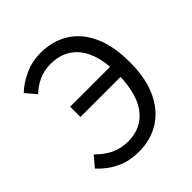

<svg xmlns="http://www.w3.org/2000/svg" viewBox="-203 -889 1044 1044"><g transform="rotate(-45 319.0 -366.5)"><path d="M272 13Q197 13 139.5 -14.5Q82 -42 36 -92L86 -151Q124 -112 168 -90Q212 -68 269 -68Q367 -68 424.5 -138Q482 -208 487 -346H179V-425H486Q476 -542 419.5 -603.5Q363 -665 268 -665Q219 -665 177.5 -646.5Q136 -628 104 -596L53 -656Q88 -691 146 -718.5Q204 -746 272 -746Q364 -746 433.5 -703Q503 -660 541.5 -575.5Q580 -491 580 -366Q580 -242 540 -157.5Q500 -73 430.5 -30Q361 13 272 13Z"/></g></svg>

Font: Chocolate Classical Sans
Style: Regular
Weight: 400
Designer: 田海東、宇文滿月
Foundry: Moonlit Owen
Version: Version 1.001